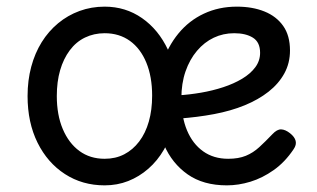

<svg xmlns="http://www.w3.org/2000/svg" viewBox="-20 -539 953 578"><path d="M295 19Q228 19 175.5 -15Q123 -49 93 -109.5Q63 -170 63 -250Q63 -297 74 -338Q85 -379 105.5 -412Q126 -445 155 -469Q184 -493 219.5 -506Q255 -519 295 -519Q358 -519 407.5 -484.5Q457 -450 485.5 -389.5Q514 -329 514 -251Q514 -204 503.5 -163Q493 -122 473.5 -88.5Q454 -55 426.5 -31Q399 -7 366 6Q333 19 295 19ZM295 -61Q328 -61 354 -74.5Q380 -88 399 -113Q418 -138 428 -173Q438 -208 438 -251Q438 -308 420.5 -350.5Q403 -393 371 -416Q339 -439 295 -439Q263 -439 236 -426Q209 -413 190 -387.5Q171 -362 161 -327.5Q151 -293 151 -250Q151 -193 169 -150.5Q187 -108 219 -84.5Q251 -61 295 -61ZM663 19Q592 19 545 -14Q498 -47 474 -102.5Q450 -158 450 -227Q450 -292 467.5 -345.5Q485 -399 517 -438Q549 -477 594 -498Q639 -519 693 -519Q740 -519 776 -504.5Q812 -490 832.5 -461Q853 -432 853 -387Q853 -349 836 -318Q819 -287 788.5 -263Q758 -239 716.5 -222Q675 -205 624.5 -195.5Q574 -186 518 -182L517 -252Q550 -254 585 -260Q620 -266 652 -276.5Q684 -287 709 -302Q734 -317 748.5 -336.5Q763 -356 763 -380Q763 -412 741.5 -425.5Q720 -439 685 -439Q652 -439 623.5 -425.5Q595 -412 573 -386Q551 -360 538.5 -324Q526 -288 526 -243Q526 -187 543 -146.5Q560 -106 591.5 -83.5Q623 -61 667 -61Q698 -61 720 -70Q742 -79 760.5 -96Q779 -113 800 -135Q814 -150 826.5 -149.5Q839 -149 853 -138Q867 -127 870 -115Q873 -103 864 -90Q838 -51 804 -27Q770 -3 734 8Q698 19 663 19Z"/></svg>

Font: Playwrite HR Lijeva
Style: Regular
Weight: 400
Designer: Veronika Burian, José Scaglione
Foundry: TypeTogether
Version: Version 1.002